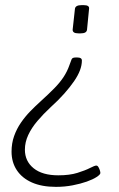

<svg xmlns="http://www.w3.org/2000/svg" viewBox="-20 -545 465 748"><path d="M282 -321Q299 -321 299 -309Q299 -291 291.5 -271Q284 -251 268.5 -228.5Q253 -206 230.5 -180.5Q208 -155 177 -127Q149 -101 126 -74Q103 -47 90 -19Q77 9 77 38Q77 83 111 110.5Q145 138 207 138Q251 138 281.5 128.5Q312 119 330.5 109.5Q349 100 355 100Q360 100 363.5 106Q367 112 369 118.5Q371 125 371 129Q371 135 356.5 144.5Q342 154 318 162.5Q294 171 263 177Q232 183 198 183Q143 183 104.5 166Q66 149 45.5 118Q25 87 25 46Q25 13 35 -15Q45 -43 61.5 -67Q78 -91 98 -111.5Q118 -132 138 -150Q170 -179 192 -201.5Q214 -224 228 -245.5Q242 -267 250 -290Q256 -307 259 -314Q262 -321 274 -321ZM306 -525Q329 -525 327 -511L319 -429Q318 -422 312 -418.5Q306 -415 294 -415H286Q274 -415 268.5 -418.5Q263 -422 263 -429L272 -511Q273 -518 279.5 -521.5Q286 -525 298 -525Z"/></svg>

Font: Asap ExtraLight
Style: Italic
Weight: 250
Italic angle: -6°
Version: Version 3.001